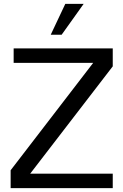

<svg xmlns="http://www.w3.org/2000/svg" viewBox="-20 -976 640 996"><path d="M414.1 -956.1 299.8 -795.9H243.2L318.8 -956.1ZM564.9 0H35.2V-92.8L463.4 -649.9H50.8V-725.1H564.9V-631.8L136.7 -75.2H564.9Z"/></svg>

Font: Aurulent Sans Mono
Style: Regular
Weight: 400
Monospace: yes
Version: Version 2007.05.04